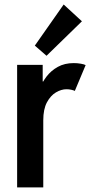

<svg xmlns="http://www.w3.org/2000/svg" viewBox="-20 -812 392 832"><path d="M54.2 0V-530.8H165V-459H179.2L152.3 -424.3Q161.6 -454.1 181.4 -480Q201.2 -505.9 230.5 -522.2Q259.8 -538.6 299.8 -538.6Q315.4 -538.6 330.6 -535.9Q345.7 -533.2 351.1 -529.8L304.2 -418Q300.3 -420.4 289.6 -422.9Q278.8 -425.3 268.1 -425.3Q245.6 -425.3 222.4 -411.6Q199.2 -397.9 183.3 -368.4Q167.5 -338.9 167.5 -290.5V0ZM181.6 -570.3 130.9 -614.3 255.9 -792.5 335 -719.7Z"/></svg>

Font: Reddit Sans Condensed SemiBold
Style: Regular
Weight: 600
Designer: Stephen Hutchings
Foundry: Reddit
Version: Version 1.014